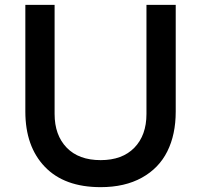

<svg xmlns="http://www.w3.org/2000/svg" viewBox="-20 -750 825 788"><path d="M393.1 18.1Q244.1 18.1 164.1 -65.4Q84 -148.9 84 -292V-730H204.1V-282.2Q204.1 -195.3 253.7 -144Q303.2 -92.8 393.1 -92.8Q481.9 -92.8 531.5 -143.8Q581.1 -194.8 581.1 -282.2V-730H701.2V-292Q701.2 -197.8 666.7 -128.7Q632.3 -59.6 562.3 -20.8Q492.2 18.1 393.1 18.1Z"/></svg>

Font: Sora Medium
Style: Regular
Weight: 500
Designer: Jonathan Barnbrook, Julián Moncada
Foundry: Barnbrook Fonts
Version: Version 2.000